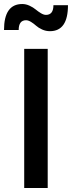

<svg xmlns="http://www.w3.org/2000/svg" viewBox="-30 -946 362 966"><path d="M-9.8 -794.9Q-9.8 -925.8 82 -925.8Q100.6 -925.8 118.9 -917.2Q137.2 -908.7 149.4 -898.4Q161.6 -888.2 175.8 -879.6Q189.9 -871.1 201.2 -871.1Q238.8 -871.1 238.8 -919.9H312Q312 -789.1 221.2 -789.1Q200.7 -789.1 181.9 -797.6Q163.1 -806.2 151.6 -816.7Q140.1 -827.1 126.2 -835.7Q112.3 -844.2 101.1 -844.2Q64 -844.2 64 -794.9ZM91.8 0V-700.2H210V0Z"/></svg>

Font: Trueno
Style: Rg
Weight: 400
Designer: Julieta Ulanovsky
Foundry: Julieta Ulanovsky
Version: Version 3.001b